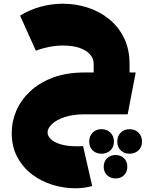

<svg xmlns="http://www.w3.org/2000/svg" viewBox="-20 -615 849 1033"><path d="M484 -170V-271Q484 -299 465 -321.5Q446 -344 409 -357Q372 -370 318 -370Q281 -370 241.5 -362Q202 -354 173 -342L88 -531Q140 -563 199 -579Q258 -595 318 -595Q387 -595 451 -574.5Q515 -554 566 -513Q617 -472 647 -411.5Q677 -351 677 -271V-170ZM385 398Q324 398 263 379.5Q202 361 152.5 323.5Q103 286 73 230Q43 174 43 99Q43 39 67.5 -18.5Q92 -76 141 -122.5Q190 -169 263.5 -197Q337 -225 435 -225V0Q373 0 328 15Q283 30 259.5 52.5Q236 75 236 98Q236 116 253 133Q270 150 305 161Q340 172 394 172Q402 172 410.5 172Q419 172 427 171L476 386Q454 392 431 395Q408 398 385 398ZM435 0V-225H710L667 0ZM602 345Q574 345 556 327.5Q538 310 538 282Q538 254 556 236.5Q574 219 602 219Q630 219 647.5 236.5Q665 254 665 282Q665 310 647.5 327.5Q630 345 602 345ZM677 212Q648 212 629.5 194Q611 176 611 147Q611 117 629.5 98.5Q648 80 677 80Q706 80 725 98.5Q744 117 744 147Q744 176 725 194Q706 212 677 212ZM526 212Q497 212 478.5 194Q460 176 460 147Q460 117 478.5 98.5Q497 80 526 80Q555 80 574 98.5Q593 117 593 147Q593 176 574 194Q555 212 526 212Z"/></svg>

Font: Alexandria Black
Style: Regular
Weight: 900
Designer: Mohamed Gaber
Foundry: Kief Type Foundry
Version: Version 5.100